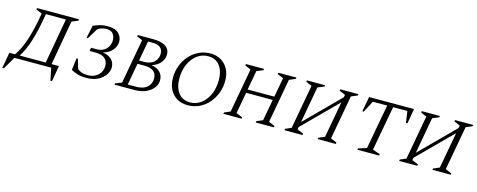

<svg xmlns="http://www.w3.org/2000/svg" viewBox="-72 -1216 4952 1994"><g transform="rotate(15 2403.5 -219.0)"><path d="M54 0 -23 133H-40L-10 -37H51Q105 -113 141.5 -227Q178 -341 202 -477L209 -517L144 -545L147 -560H600L597 -545L529 -517L444 -37H523L494 133H477L450 0ZM245 -478Q222 -341 186.5 -227Q151 -113 101 -37H381L468 -523H253Z M903 -537Q849 -537 808 -509L738 -394H724L753 -531Q788 -548 825 -558Q862 -568 907 -568Q988 -568 1025 -531Q1062 -494 1062 -445Q1062 -393 1026.5 -350.5Q991 -308 927 -292Q991 -282 1023.5 -249Q1056 -216 1057 -167Q1057 -122 1028.5 -82Q1000 -42 950 -17Q900 8 834 8Q770 8 732 -4Q694 -16 663 -33L679 -162H693L724 -59Q744 -42 769.5 -32.5Q795 -23 834 -23Q882 -23 916.5 -42Q951 -61 969.5 -92.5Q988 -124 988 -161Q988 -211 956 -241Q924 -271 851 -271H790L796 -307H857Q903 -307 934 -327Q965 -347 980 -377.5Q995 -408 995 -440Q995 -478 974 -507.5Q953 -537 903 -537Z M1130 0 1133 -15 1201 -41 1288 -520 1228 -545 1231 -560H1401Q1482 -560 1529 -530.5Q1576 -501 1576 -441Q1576 -393 1542.5 -353Q1509 -313 1450 -296Q1513 -284 1544.5 -250.5Q1576 -217 1576 -166Q1576 -122 1547.5 -84Q1519 -46 1467.5 -23Q1416 0 1346 0ZM1398 -523H1351L1312 -308H1363Q1436 -308 1473.5 -344Q1511 -380 1511 -432Q1511 -523 1398 -523ZM1374 -271H1305L1263 -37H1351Q1430 -37 1470.5 -73.5Q1511 -110 1511 -166Q1511 -221 1476 -246Q1441 -271 1374 -271Z M1917 10Q1851 10 1801.5 -20Q1752 -50 1725 -103Q1698 -156 1698 -226Q1698 -297 1722 -359.5Q1746 -422 1788.5 -469.5Q1831 -517 1888.5 -544Q1946 -571 2012 -571Q2078 -571 2127 -541Q2176 -511 2203.5 -458.5Q2231 -406 2231 -336Q2231 -268 2208.5 -206Q2186 -144 2144 -95Q2102 -46 2044.5 -18Q1987 10 1917 10ZM1935 -25Q2002 -25 2054 -65Q2106 -105 2135.5 -173Q2165 -241 2165 -326Q2165 -420 2121.5 -478.5Q2078 -537 1995 -537Q1928 -537 1876 -497Q1824 -457 1794 -389.5Q1764 -322 1764 -237Q1764 -143 1808 -84Q1852 -25 1935 -25Z M2301 0 2304 -15 2368 -43 2454 -517 2391 -545 2394 -560H2589L2586 -545L2517 -517L2479 -309H2766L2804 -517L2739 -545L2743 -560H2937L2934 -545L2867 -517L2781 -43L2847 -15L2844 0H2649L2652 -15L2717 -43L2759 -272H2473L2431 -43L2499 -15L2496 0Z M2957 0 2960 -15 3024 -43 3110 -517 3047 -545 3050 -560H3245L3242 -545L3173 -517L3102 -126L3465 -490L3470 -517L3405 -545L3409 -560H3603L3600 -545L3533 -517L3447 -43L3513 -15L3510 0H3315L3318 -15L3383 -43L3454 -432L3092 -70L3087 -43L3155 -15L3152 0Z M3742 0 3745 -15 3834 -43 3922 -523H3768L3703 -399H3688L3718 -560H4201L4173 -399H4157L4139 -523H3986L3898 -43L3978 -15L3975 0Z M4191 0 4194 -15 4258 -43 4344 -517 4281 -545 4284 -560H4479L4476 -545L4407 -517L4336 -126L4699 -490L4704 -517L4639 -545L4643 -560H4837L4834 -545L4767 -517L4681 -43L4747 -15L4744 0H4549L4552 -15L4617 -43L4688 -432L4326 -70L4321 -43L4389 -15L4386 0Z"/></g></svg>

Font: Spectral SC Light
Style: Italic
Weight: 300
Italic angle: -10°
Designer: Jean-Baptiste Levee
Foundry: Production Type
Version: Version 2.001